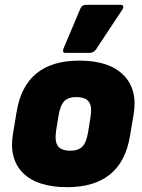

<svg xmlns="http://www.w3.org/2000/svg" viewBox="-20 -763 587 795"><path d="M258 12Q134 12 75 -47Q16 -106 34 -211L49 -301Q84 -512 308 -512Q432 -512 491.5 -452Q551 -392 533 -287L518 -199Q483 12 258 12ZM271 -139Q305 -139 321.5 -156.5Q338 -174 345 -217L355 -280Q362 -322 348 -341.5Q334 -361 296 -361Q262 -361 245.5 -343.5Q229 -326 222 -282L212 -220Q206 -177 220 -158Q234 -139 271 -139ZM251 -544Q243 -544 241.5 -549.5Q240 -555 243 -562L313 -728Q317 -737 323 -740Q329 -743 337 -743H480Q488 -743 490 -737Q492 -731 487 -724L378 -559Q368 -544 350 -544Z"/></svg>

Font: Sofia Sans ExtraBlack
Style: Italic
Weight: 1000
Italic angle: -9°
Designer: Botio Nikoltchev, Ani Petrova
Foundry: lettersoup
Version: Version 4.100; ttfautohint (v1.8.4.7-5d5b)